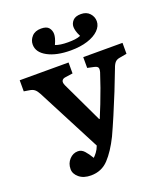

<svg xmlns="http://www.w3.org/2000/svg" viewBox="-171 -1074 1038 1204"><g transform="rotate(-20 348.0 -472.5)"><path d="M227 14Q178 14 148.5 -10.5Q119 -35 119 -67Q119 -105 143 -131Q167 -157 200 -157Q224 -157 242.5 -136.5Q261 -116 280 -84Q290 -93 302.5 -109.5Q315 -126 324 -150L104 -574Q92 -597 79.5 -607Q67 -617 47 -620L10 -626V-700H336V-627L287 -620Q269 -618 262.5 -606.5Q256 -595 266 -573L395 -301H399Q415 -339 433.5 -386Q452 -433 469.5 -482Q487 -531 501 -575Q507 -598 501 -606.5Q495 -615 476 -619L434 -628V-700H696V-627L646 -618Q628 -615 617 -603.5Q606 -592 597 -566Q573 -502 544 -430Q515 -358 486 -290Q457 -222 433 -170Q391 -85 344.5 -35.5Q298 14 227 14ZM376 -766Q281 -766 222 -798Q163 -830 163 -882Q163 -912 184.5 -935.5Q206 -959 246 -959Q283 -959 297.5 -941Q312 -923 312 -899Q312 -888 308 -872Q304 -856 293 -832Q324 -820 377 -820Q402 -820 423 -822.5Q444 -825 461 -832Q449 -856 445 -872Q441 -888 441 -899Q441 -922 458 -940.5Q475 -959 512 -959Q549 -959 570 -936Q591 -913 591 -883Q591 -851 564 -824Q537 -797 488.5 -781.5Q440 -766 376 -766Z"/></g></svg>

Font: Literata
Style: Bold
Weight: 700
Designer: Latin by Veronika Burian and Jose Scaglione. Greek by Irene Vlachou. Cyrillic by Vera Evstafieva.
Foundry: TypeTogether
Version: Version 3.103; ttfautohint (v1.8.4.7-5d5b);gftools[0.9.29]